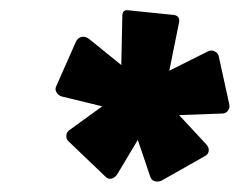

<svg xmlns="http://www.w3.org/2000/svg" viewBox="-20 -735 465 372"><path d="M184 -393 113 -461Q108 -465 108.5 -472.5Q109 -480 116 -484L178 -529L100 -548Q93 -550 89.5 -556Q86 -562 89 -568L127 -654Q131 -662 138 -663.5Q145 -665 152 -660L215 -609L217 -704Q217 -717 229 -715L317 -706Q329 -704 327 -692L308 -598L382 -635Q389 -639 396 -635.5Q403 -632 404 -625L424 -534Q426 -527 422 -521Q418 -515 410 -515L327 -512L379 -456Q385 -450 384.5 -443Q384 -436 376 -432L293 -385Q286 -382 279.5 -384Q273 -386 271 -393L247 -464L207 -397Q203 -391 196.5 -389Q190 -387 184 -393Z"/></svg>

Font: Sofia Sans Black
Style: Italic
Weight: 900
Italic angle: -9°
Version: Version 4.100-B